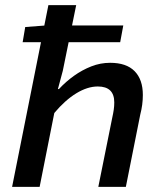

<svg xmlns="http://www.w3.org/2000/svg" viewBox="-20 -726 640 746"><path d="M27 0 168 -706H276L224 -451L205 -380H209Q236 -409 267.5 -431.5Q299 -454 334.5 -468Q370 -482 408 -482Q471 -482 503 -449.5Q535 -417 535 -357Q535 -338 532.5 -319Q530 -300 525 -281L469 0H362L416 -268Q420 -286 422 -300Q424 -314 424 -328Q424 -359 408 -374.5Q392 -390 360 -390Q320 -390 276.5 -363.5Q233 -337 191 -287L134 0ZM68 -562 78 -621 157 -627H459L447 -562Z"/></svg>

Font: Source Code Pro SemiBold
Style: Italic
Weight: 600
Italic angle: -11°
Monospace: yes
Designer: Paul D. Hunt, Teo Tuominen
Foundry: Adobe Systems Incorporated
Version: Version 1.016;hotconv 1.0.116;makeotfexe 2.5.65601